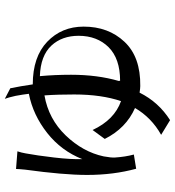

<svg xmlns="http://www.w3.org/2000/svg" viewBox="17 -661 744 818"><g transform="rotate(-90 389.0 -252.0)"><path d="M453.1 -118.2C470.7 -178.7 479.5 -246.1 479.5 -321.3C479.5 -368.2 477.5 -412.1 473.6 -454.1C532.2 -452.1 575.2 -435.5 603.5 -405.3C631.8 -375 645.5 -335.9 645.5 -289.1C645.5 -236.3 628.9 -193.4 596.7 -161.1C564.5 -128.9 516.6 -112.3 454.1 -112.3ZM377 -603.5C380.9 -593.8 384.8 -578.1 389.6 -557.6C393.6 -536.1 396.5 -517.6 398.4 -501C337.9 -489.3 282.2 -462.9 231.4 -422.9C180.7 -382.8 143.6 -333 120.1 -273.4C119.1 -303.7 121.1 -343.8 127 -393.6C132.8 -443.4 138.7 -483.4 144.5 -514.6C146.5 -526.4 149.4 -538.1 153.3 -549.8L78.1 -555.7C78.1 -548.8 77.1 -536.1 75.2 -516.6C60.5 -409.2 52.7 -321.3 52.7 -252.9C52.7 -177.7 61.5 -108.4 79.1 -43.9L139.6 -53.7C132.8 -79.1 128.9 -105.5 127 -132.8C126 -144.5 127.9 -161.1 131.8 -182.6C144.5 -241.2 173.8 -294.9 220.7 -343.8C267.6 -392.6 324.2 -422.9 391.6 -434.6C394.5 -393.6 395.5 -351.6 395.5 -307.6C395.5 -229.5 385.7 -163.1 367.2 -108.4C314.5 -127 273.4 -167 244.1 -229.5L206.1 -177.7C236.3 -117.2 280.3 -74.2 337.9 -48.8C310.5 -2 272.5 35.2 223.6 62.5L286.1 100.6C336.9 68.4 376 25.4 403.3 -29.3C416 -27.3 425.8 -26.4 431.6 -26.4C514.6 -25.4 577.1 -47.9 620.1 -93.8C663.1 -139.6 684.6 -197.3 684.6 -267.6C684.6 -330.1 663.1 -381.8 620.1 -422.9C577.1 -463.9 516.6 -484.4 438.5 -484.4C433.6 -519.5 427.7 -551.8 421.9 -580.1Z"/></g></svg>

Font: Gen Shin Gothic P Normal
Style: Regular
Weight: 300
Designer: [Source Han Sans]
Ryoko NISHIZUKA  (kana & ideographs); Paul D. Hunt (Latin, Greek & Cyrillic); Wenlong ZHANG  (bopomofo
Version: Version 1.002.20150607